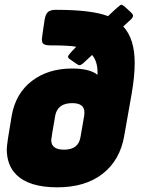

<svg xmlns="http://www.w3.org/2000/svg" viewBox="-20 -786 603 821"><path d="M225 15Q103 15 49 -40Q9 -80 9 -148Q9 -170 30 -291Q47 -387 116.5 -440Q186 -493 288 -493Q364 -493 397 -466V-477Q397 -523 374 -551L334 -514Q325 -507 319 -507Q314 -507 277 -534Q271 -538 271 -544Q271 -551 306 -586Q277 -592 194 -592Q170 -592 163 -601Q159 -607 159 -618Q159 -624 171 -703Q175 -726 185.5 -735Q196 -744 219 -744Q372 -744 442 -717Q493 -766 499 -766Q505 -766 527 -745Q549 -726 549 -720Q549 -712 540 -703L507 -673Q556 -620 556 -517Q556 -460 543 -385L511 -204Q493 -101 419 -43Q345 15 225 15ZM254 -146Q315 -146 324 -199L340 -291L341 -305Q341 -345 289 -345Q226 -345 216 -291Q199 -193 199 -187Q199 -146 254 -146Z"/></svg>

Font: YamahaIndonesia935. App XBold
Style: Italic
Weight: 800
Italic angle: -10°
Designer: Dalton Maag Ltd
Foundry: Dalton Maag Ltd
Version: Version 1.002; January 01, 2024; Regular/Italic